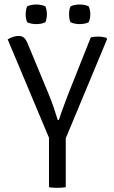

<svg xmlns="http://www.w3.org/2000/svg" viewBox="-20 -854 522 876"><path d="M394 -683Q402 -685.5 411 -686.2Q420 -687 428 -687Q438 -687 447.2 -685.5Q456.5 -684 465 -682L468.5 -675.5L280 -223V0Q264 3 241 3Q218 3 203.5 0V-225.5L15 -674.5Q31 -683.5 43 -686.8Q55 -690 65 -690Q81 -690 90.5 -680.8Q100 -671.5 107 -653.5L203.5 -421Q213.5 -397.5 224.8 -364.2Q236 -331 243.5 -306.5H248.5Q254 -323.5 262.2 -346.8Q270.5 -370 278.5 -390.8Q286.5 -411.5 290 -421.5ZM343.5 -744Q332.5 -744 321 -746.2Q309.5 -748.5 301.5 -753Q297.5 -762.5 296.2 -771.5Q295 -780.5 295 -788.5Q295 -797 296.2 -806Q297.5 -815 301.5 -824.5Q309.5 -829 321 -831.2Q332.5 -833.5 343.5 -833.5Q354 -833.5 365.8 -831.2Q377.5 -829 385 -824.5Q389 -815 390.5 -806Q392 -797 392 -788.5Q392 -780.5 390.5 -771.5Q389 -762.5 385 -753Q377.5 -748.5 365.8 -746.2Q354 -744 343.5 -744ZM145.5 -744Q134.5 -744 123 -746.2Q111.5 -748.5 103.5 -753Q100 -762.5 98.5 -771.5Q97 -780.5 97 -788.5Q97 -797 98.5 -806Q100 -815 103.5 -824.5Q111.5 -829 123 -831.2Q134.5 -833.5 145.5 -833.5Q156.5 -833.5 168 -831.2Q179.5 -829 187.5 -824.5Q191 -815 192.5 -806Q194 -797 194 -788.5Q194 -780.5 192.5 -771.5Q191 -762.5 187.5 -753Q179.5 -748.5 168 -746.2Q156.5 -744 145.5 -744Z"/></svg>

Font: Signika SC Light
Style: Regular
Weight: 300
Designer: Anna Giedryś
Foundry: Anna Giedryś
Version: Version 2.000; ttfautohint (v1.8.3) -l 8 -r 50 -G 200 -x 9 -